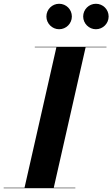

<svg xmlns="http://www.w3.org/2000/svg" viewBox="-62 -998 596 1018"><path d="M379 -910.5C379 -873.5 409.5 -843 446.5 -843C484 -843 514 -873.5 514 -910.5C514 -948 484 -978 446.5 -978C409.5 -978 379 -948 379 -910.5ZM184 -910.5C184 -873.5 214.5 -843 251.5 -843C289 -843 319 -873.5 319 -910.5C319 -948 289 -978 251.5 -978C214.5 -978 184 -948 184 -910.5ZM-42.5 -2.5V0H337.5V-2.5H223L392 -747.5H502.5V-750H122.5V-747.5H237L68 -2.5Z"/></svg>

Font: Bodoni* 72pt
Style: Bold Italic
Weight: 700
Italic angle: -13°
Version: Version 2.3